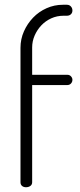

<svg xmlns="http://www.w3.org/2000/svg" viewBox="-20 -786 336 806"><path d="M115 -472H263Q272 -472 278 -465.5Q284 -459 284 -451Q284 -442 278 -435.5Q272 -429 263 -429H115V-21Q115 -11 107.5 -5.5Q100 0 89 0Q79 0 72.5 -5.5Q66 -11 66 -21V-585Q66 -622 80.5 -654.5Q95 -687 119 -712Q143 -737 175.5 -751.5Q208 -766 244 -766H261Q271 -766 277.5 -759Q284 -752 284 -742Q284 -732 277.5 -726Q271 -720 261 -720H248Q219 -720 195 -709Q171 -698 153.5 -679.5Q136 -661 125.5 -637Q115 -613 115 -587Z"/></svg>

Font: AkaAcidDosis
Style: Light
Weight: 300
Designer: Edgar Tolentino, Pablo Impallari, Igino Marini, Aka-Acid
Foundry: Edgar Tolentino, Pablo Impallari, Igino Marini, Aka-Acid
Version: Version 1.007